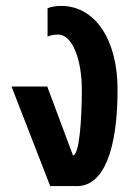

<svg xmlns="http://www.w3.org/2000/svg" viewBox="-20 -621 470 650"><path d="M150 9H241C331 9 378 -114 378 -318C378 -488 301 -601 187 -601C171 -601 151 -598 141 -593V-497C151 -502 166 -504 177 -504C225 -504 257 -419 257 -318C257 -211 248 -95 227 -95L140 -328H19Z"/></svg>

Font: Vanilla Cream
Style: Bold
Weight: 700
Designer: Jeremy Tribby, Jinavaṁso
Foundry: Tribby Type
Version: Version 1.422;Glyphs 3.1.2 (3151)